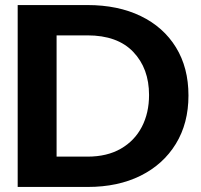

<svg xmlns="http://www.w3.org/2000/svg" viewBox="-20 -740 796 760"><path d="M50 0V-720H326Q447 -720 537 -676.5Q627 -633 676.5 -552.5Q726 -472 726 -362Q726 -252 676 -170.5Q626 -89 536.5 -44.5Q447 0 327 0ZM326 -600H204V-120H326Q404 -120 458.5 -151.5Q513 -183 541.5 -238Q570 -293 570 -364Q570 -469 507.5 -534.5Q445 -600 326 -600Z"/></svg>

Font: Instrument Sans
Style: Bold
Weight: 700
Designer: Rodrigo Fuenzalida
Foundry: fragTYPE
Version: Version 1.000; ttfautohint (v1.8.4.7-5d5b);gftools[0.9.28]